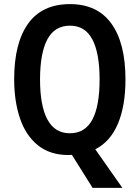

<svg xmlns="http://www.w3.org/2000/svg" viewBox="-20 -745 680 935"><path d="M591 -358Q591 -229 554 -142Q517 -55 444 -18L576 170H431L330 9Q327 9 322.5 9.5Q318 10 314 10Q223 10 164 -38Q105 -86 77 -169.5Q49 -253 49 -359Q49 -535 117 -630Q185 -725 321 -725Q454 -725 522.5 -630Q591 -535 591 -358ZM175 -358Q175 -230 211 -163Q247 -96 320 -96Q394 -96 429.5 -162Q465 -228 465 -358Q465 -487 429.5 -553.5Q394 -620 321 -620Q246 -620 210.5 -553Q175 -486 175 -358Z"/></svg>

Font: Noto Sans Myanmar UI Condensed SemiBold
Style: Regular
Weight: 600
Width: 3
Designer: Monotype Design Team
Foundry: Monotype Imaging Inc.
Version: Version 2.103; ttfautohint (v1.8.4.7-5d5b)